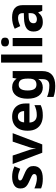

<svg xmlns="http://www.w3.org/2000/svg" viewBox="1232 -2032 1040 3544"><g transform="rotate(-90 1752.0 -260.0)"><path d="M459 -162Q459 -79 400.5 -34.5Q342 10 226 10Q169 10 128 2.5Q87 -5 46 -22V-145Q90 -125 141 -112Q192 -99 231 -99Q275 -99 293.5 -112Q312 -125 312 -146Q312 -160 304.5 -171Q297 -182 272 -196Q247 -210 194 -232Q143 -254 110 -275.5Q77 -297 61 -327.5Q45 -358 45 -404Q45 -480 104 -518Q163 -556 261 -556Q312 -556 358 -546Q404 -536 453 -513L408 -406Q368 -423 332 -434.5Q296 -446 259 -446Q226 -446 209.5 -437Q193 -428 193 -410Q193 -397 201.5 -386.5Q210 -376 234.5 -364Q259 -352 307 -332Q354 -313 388 -292.5Q422 -272 440.5 -241.5Q459 -211 459 -162Z M705 0 497 -546H653L758 -235Q764 -217 768.5 -197Q773 -177 775.5 -158Q778 -139 779 -123H783Q784 -140 787 -159Q790 -178 794.5 -197.5Q799 -217 805 -235L910 -546H1066L858 0Z M1369 -556Q1445 -556 1499.5 -527Q1554 -498 1584 -443Q1614 -388 1614 -308V-236H1262Q1264 -173 1299.5 -137Q1335 -101 1398 -101Q1451 -101 1494 -111.5Q1537 -122 1583 -144V-29Q1543 -9 1498.5 0.5Q1454 10 1391 10Q1309 10 1246 -20.5Q1183 -51 1147 -113Q1111 -175 1111 -269Q1111 -365 1143.5 -428.5Q1176 -492 1234 -524Q1292 -556 1369 -556ZM1370 -450Q1327 -450 1298.5 -422Q1270 -394 1265 -335H1474Q1473 -385 1448 -417.5Q1423 -450 1370 -450Z M1912 -556Q1962 -556 2002 -536Q2042 -516 2070 -476H2074L2086 -546H2212V1Q2212 118 2143 179Q2074 240 1939 240Q1881 240 1831.5 233Q1782 226 1735 208V89Q1836 131 1948 131Q2006 131 2034.5 100Q2063 69 2063 7V-4Q2063 -21 2064.5 -39Q2066 -57 2067 -71H2063Q2035 -28 1996 -9Q1957 10 1908 10Q1811 10 1756.5 -64.5Q1702 -139 1702 -272Q1702 -406 1758 -481Q1814 -556 1912 -556ZM1959 -435Q1907 -435 1880.5 -394Q1854 -353 1854 -270Q1854 -188 1880 -147.5Q1906 -107 1961 -107Q2018 -107 2045.5 -139.5Q2073 -172 2073 -253V-271Q2073 -359 2046 -397Q2019 -435 1959 -435Z M2517 0H2368V-760H2517Z M2822 -546V0H2673V-546ZM2748 -760Q2781 -760 2805 -744.5Q2829 -729 2829 -686.8Q2829 -646 2805 -630Q2781 -614 2748 -614Q2713.7 -614 2690.4 -630Q2667 -646 2667 -686.8Q2667 -729 2690.4 -744.5Q2713.7 -760 2748 -760Z M3202 -557Q3312 -557 3370.5 -509.5Q3429 -462 3429 -364V0H3325L3296 -74H3292Q3257 -30 3218 -10Q3179 10 3111 10Q3038 10 2990 -32.5Q2942 -75 2942 -163Q2942 -250 3003 -291.5Q3064 -333 3186 -337L3281 -340V-364Q3281 -407 3258.5 -427Q3236 -447 3196 -447Q3156 -447 3118 -435.5Q3080 -424 3042 -407L2993 -508Q3037 -531 3090.5 -544Q3144 -557 3202 -557ZM3223 -251Q3151 -249 3123 -225Q3095 -201 3095 -162Q3095 -128 3115 -113.5Q3135 -99 3167 -99Q3215 -99 3248 -127.5Q3281 -156 3281 -208V-253Z"/></g></svg>

Font: Noto Sans Ol Chiki
Style: Regular
Weight: 400
Designer: Monotype Design Team, Lewis McGuffie
Foundry: Monotype Imaging Inc.
Version: Version 2.003